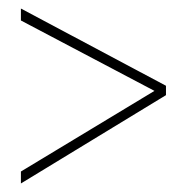

<svg xmlns="http://www.w3.org/2000/svg" viewBox="-20 -578 439 450"><path d="M29 -176V-148L369 -355V-377L29 -558V-530L342 -365Z"/></svg>

Font: Noto Sans ExtraCondensed Thin
Style: Italic
Weight: 100
Width: 2
Italic angle: -12°
Designer: Monotype Design Team
Foundry: Monotype Imaging Inc.
Version: Version 2.013